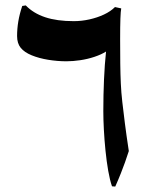

<svg xmlns="http://www.w3.org/2000/svg" viewBox="-20 -687 614 708"><path d="M405 1 393 0Q385 -23 379 -57.5Q373 -92 369 -131.5Q365 -171 363 -209Q361 -247 361 -277Q361 -337 363.5 -393.5Q366 -450 371 -497Q354 -486 328.5 -477.5Q303 -469 276 -465Q249 -461 225 -461Q192 -461 158 -466.5Q124 -472 97 -483Q70 -494 56.5 -510.5Q43 -527 43 -554Q43 -581 47.5 -608Q52 -635 62 -665L75 -667Q103 -638 146.5 -623.5Q190 -609 252 -609Q281 -609 310 -615.5Q339 -622 363.5 -633.5Q388 -645 404 -661L427 -656Q425 -646 424 -618.5Q423 -591 423 -542Q423 -491 423.5 -452Q424 -413 425.5 -379.5Q427 -346 431 -311Q435 -276 440.5 -232.5Q446 -189 455 -130Q448 -108 441 -88.5Q434 -69 425.5 -47.5Q417 -26 405 1Z"/></svg>

Font: Noto Nastaliq Urdu Medium
Style: Regular
Weight: 500
Designer: Monotype Design Team (Patrick Giasson: type design, Kamal Mansour: OpenType code, Glenda Bellarosa). Updated by Simon Co
Foundry: Monotype Imaging Inc., Simon Cozens
Version: Version 3.007